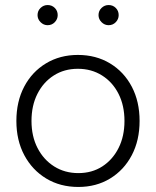

<svg xmlns="http://www.w3.org/2000/svg" viewBox="-20 -730 619 762"><path d="M291 12Q219 12 163.5 -21.5Q108 -55 76.5 -114Q45 -173 45 -250Q45 -327 76 -386Q107 -445 162.5 -478.5Q218 -512 289 -512Q361 -512 416.5 -478.5Q472 -445 503 -386Q534 -327 534 -250Q534 -173 503 -114Q472 -55 417 -21.5Q362 12 291 12ZM291 -43Q345 -43 386 -69.5Q427 -96 450.5 -142.5Q474 -189 474 -250Q474 -311 450.5 -357.5Q427 -404 385 -430.5Q343 -457 289 -457Q235 -457 193.5 -430.5Q152 -404 128.5 -357.5Q105 -311 105 -250Q105 -189 129 -142.5Q153 -96 195 -69.5Q237 -43 291 -43ZM411 -630Q395 -630 383 -642Q371 -654 371 -670Q371 -687 383 -698.5Q395 -710 411 -710Q428 -710 439.5 -698.5Q451 -687 451 -670Q451 -654 439.5 -642Q428 -630 411 -630ZM169 -630Q153 -630 141 -642Q129 -654 129 -670Q129 -687 141 -698.5Q153 -710 169 -710Q186 -710 197.5 -698.5Q209 -687 209 -670Q209 -654 197.5 -642Q186 -630 169 -630Z"/></svg>

Font: Figtree Light Light
Style: Regular
Weight: 300
Version: Version 2.001;gftools[0.9.30]